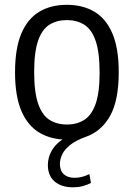

<svg xmlns="http://www.w3.org/2000/svg" viewBox="-20 -571 556 798"><path d="M283.5 207.5Q235 207.5 207 183.2Q179 159 179 115.5Q179 79 199.5 48Q220 17 263 -5L259.5 9.5Q193.5 9.5 144.8 -19Q96 -47.5 69.2 -109.2Q42.5 -171 42.5 -270.5Q42.5 -370 68.8 -431.8Q95 -493.5 143.2 -522.2Q191.5 -551 258 -551Q324 -551 372.5 -522.2Q421 -493.5 447.2 -431.8Q473.5 -370 473.5 -271Q473.5 -153.5 437.5 -89.2Q401.5 -25 336 -2Q295.5 12.5 272 31.2Q248.5 50 238.8 70.2Q229 90.5 229 110Q229 138.5 245.2 153.2Q261.5 168 290 168Q305.5 168 320.5 164.2Q335.5 160.5 351.5 152.5L358 189.5Q341.5 198 323 202.8Q304.5 207.5 283.5 207.5ZM258 -53.5Q300 -53.5 330.5 -73Q361 -92.5 377.5 -139.5Q394 -186.5 394 -269Q394 -353.5 377.5 -401.2Q361 -449 330.2 -468.2Q299.5 -487.5 258 -487.5Q216.5 -487.5 185.8 -468.5Q155 -449.5 138.5 -402.2Q122 -355 122 -272Q122 -188 138.5 -140.2Q155 -92.5 185.5 -73Q216 -53.5 258 -53.5Z"/></svg>

Font: Encode Sans SemiCondensed
Style: Regular
Weight: 400
Width: 4
Designer: Multiple Designers
Foundry: Impallari Type
Version: Version 3.002